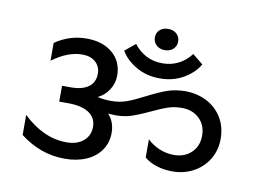

<svg xmlns="http://www.w3.org/2000/svg" viewBox="-80 -899 1328 990"><g transform="rotate(10 584.5 -404.0)"><path d="M80 -111V-216Q188 -113 309 -113Q364 -113 397 -141Q430 -169 430 -215Q430 -262 392 -287.5Q354 -313 284 -313H236V-396H282Q342 -396 374.5 -420Q407 -444 407 -489Q407 -527 381 -550Q355 -573 312 -573Q236 -573 155 -513V-606Q230 -658 320 -658Q404 -658 455.5 -614Q507 -570 507 -497Q507 -457 485 -422.5Q463 -388 427 -371Q461 -363 498 -363Q543 -363 580 -376.5Q617 -390 671 -418Q729 -448 772.5 -463.5Q816 -479 870 -479Q932 -478 981.5 -452Q1031 -426 1060 -378.5Q1089 -331 1089 -268Q1089 -208 1060 -160.5Q1031 -113 981.5 -86.5Q932 -60 872 -60Q827 -60 788.5 -72.5Q750 -85 725 -107V-202Q752 -176 788.5 -160.5Q825 -145 865 -145Q921 -145 956.5 -179Q992 -213 992 -268Q992 -323 956.5 -357Q921 -391 865 -391Q826 -391 793 -380Q760 -369 710 -345Q657 -320 618.5 -307Q580 -294 533 -294Q519 -294 495 -296Q530 -258 530 -201Q530 -150 503 -110.5Q476 -71 427 -49.5Q378 -28 314 -28Q187 -28 80 -111ZM725 -521Q655 -521 600.5 -553Q546 -585 520 -630L575 -675Q602 -639 640 -619.5Q678 -600 725 -600Q771 -600 809 -619.5Q847 -639 874 -675L929 -630Q904 -585 849.5 -553Q795 -521 725 -521ZM664 -725Q664 -750 681 -765Q698 -780 725 -780Q752 -780 769 -764.5Q786 -749 786 -725Q786 -700 769 -684.5Q752 -669 725 -669Q698 -669 681 -685Q664 -701 664 -725Z"/></g></svg>

Font: Madhuban
Style: Regular
Weight: 400
Designer: jaikishan Patel
Foundry: MagicType
Version: Version 1.000